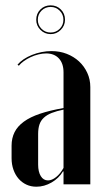

<svg xmlns="http://www.w3.org/2000/svg" viewBox="-20 -697 389 726"><path d="M23.8 -98.5Q23.8 -75.2 30.9 -55.2Q38 -35.2 50.5 -21Q63 -6.8 80 1.1Q97 9 117.5 9Q147.2 9 174.9 -6.9Q202.5 -22.8 218.2 -49H220.2V-27.5V0H321.5V-368Q321.5 -396.8 310 -421.6Q298.5 -446.5 278.8 -464.8Q259 -483 232.5 -493.4Q206 -503.8 174.5 -503.8Q156 -503.8 136.9 -500Q117.8 -496.2 100.5 -489.2Q83.2 -482.2 69.2 -472.8Q55.2 -463.2 46.2 -452.5L51.2 -448.5Q58.5 -457.5 70.2 -466Q82 -474.5 96.4 -481.1Q110.8 -487.8 126 -491.4Q141.2 -495 154.5 -495Q185 -495 202.6 -476.1Q220.2 -457.2 220.2 -423.5V-288.5Q168.5 -279.5 131.4 -267Q94.2 -254.5 70.2 -237Q46.2 -219.5 35 -197Q23.8 -174.5 23.8 -146.2ZM161.5 -14.8Q144.2 -14.8 134.2 -31.1Q124.2 -47.5 124.2 -74.5V-190.5Q124.2 -211.2 129.2 -226.2Q134.2 -241.2 145.9 -252Q157.5 -262.8 175.8 -270Q194 -277.2 220.2 -282.5V-62.2Q208.2 -40.2 192.2 -27.5Q176.2 -14.8 161.5 -14.8ZM117 -622.3Q117 -645.5 132.6 -661.1Q148.3 -676.8 171.5 -676.8Q194.6 -676.8 210.2 -661.1Q225.8 -645.5 225.8 -622.3Q225.8 -600 209.7 -584Q193.7 -568 171.5 -568Q149 -568 133 -584Q117 -600.1 117 -622.3ZM123 -622.4Q123 -602 137.1 -588Q151.2 -574 171.5 -574Q191.8 -574 205.8 -588.1Q219.8 -602.1 219.8 -622.3Q219.8 -642.5 205.7 -656.6Q191.7 -670.8 171.5 -670.8Q151 -670.8 137 -656.8Q123 -642.8 123 -622.4Z"/></svg>

Font: Moniqa Black
Style: Regular
Weight: 900
Designer: Rajesh Rajput
Foundry: Rajesh Rajput
Version: Version 1.000